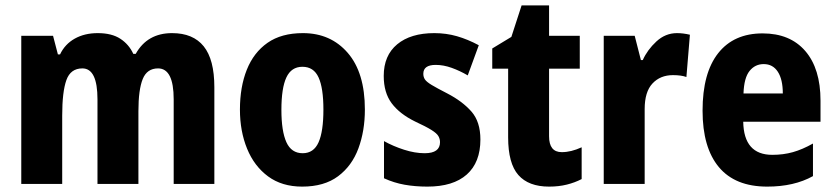

<svg xmlns="http://www.w3.org/2000/svg" viewBox="-20 -683 3101 713"><path d="M619 -560Q697 -560 736.5 -511Q776 -462 776 -359V0H625V-314Q625 -429 567 -429Q526 -429 510 -389.5Q494 -350 494 -270V0H342V-314Q342 -429 286 -429Q242 -429 226.5 -385.5Q211 -342 211 -254V0H59V-550H177L195 -481H203Q221 -519 257.5 -539.5Q294 -560 343 -560Q395 -560 427 -539Q459 -518 475 -483H484Q527 -560 619 -560Z M1335 -276Q1335 -197 1311 -132Q1287 -67 1235.5 -28.5Q1184 10 1102 10Q1027 10 975.5 -28Q924 -66 897.5 -131Q871 -196 871 -276Q871 -360 896.5 -424Q922 -488 973.5 -524Q1025 -560 1105 -560Q1208 -560 1271.5 -486.5Q1335 -413 1335 -276ZM1025 -275Q1025 -196 1043.5 -155Q1062 -114 1104 -114Q1145 -114 1163 -154.5Q1181 -195 1181 -276Q1181 -356 1163 -395.5Q1145 -435 1103 -435Q1062 -435 1043.5 -395.5Q1025 -356 1025 -275Z M1764 -165Q1764 -80 1713.5 -35Q1663 10 1567 10Q1522 10 1482.5 3Q1443 -4 1406 -21V-159Q1440 -140 1480.5 -127Q1521 -114 1557 -114Q1614 -114 1614 -155Q1614 -167 1608 -177.5Q1602 -188 1582 -200.5Q1562 -213 1521 -232Q1464 -260 1434.5 -299.5Q1405 -339 1405 -401Q1405 -477 1455 -518.5Q1505 -560 1593 -560Q1637 -560 1677 -548.5Q1717 -537 1758 -515L1717 -403Q1688 -420 1657.5 -431Q1627 -442 1598 -442Q1552 -442 1552 -409Q1552 -397 1558 -388Q1564 -379 1583 -367.5Q1602 -356 1641 -336Q1697 -307 1730.5 -269Q1764 -231 1764 -165Z M2066 -118Q2084 -118 2102 -122.5Q2120 -127 2140 -136V-18Q2115 -5 2085 2.5Q2055 10 2019 10Q1943 10 1905 -33Q1867 -76 1867 -173V-428H1808V-503L1879 -546L1917 -663H2019V-550H2133V-428H2019V-177Q2019 -118 2066 -118Z M2494 -560Q2517 -560 2542 -554L2529 -397Q2510 -404 2479 -404Q2432 -404 2403 -373Q2374 -342 2374 -278V0H2222V-550H2337L2360 -460H2367Q2384 -498 2417.5 -529Q2451 -560 2494 -560Z M2812 -559Q2914 -559 2970.5 -493.5Q3027 -428 3027 -309V-231H2740Q2742 -108 2848 -108Q2889 -108 2924.5 -118Q2960 -128 2999 -150V-29Q2929 10 2829 10Q2710 10 2649.5 -62.5Q2589 -135 2589 -272Q2589 -412 2647 -485.5Q2705 -559 2812 -559ZM2816 -445Q2784 -445 2763.5 -419.5Q2743 -394 2741 -336H2887Q2887 -388 2868.5 -416.5Q2850 -445 2816 -445Z"/></svg>

Font: Noto Sans Ethiopic Condensed ExtraBold
Style: Regular
Weight: 800
Width: 3
Designer: Monotype Design Team
Foundry: Monotype Imaging Inc.
Version: Version 2.102; ttfautohint (v1.8.4.7-5d5b)